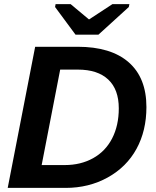

<svg xmlns="http://www.w3.org/2000/svg" viewBox="-20 -916 762 936"><path d="M358.4 -688Q521 -688 607.4 -612.3Q693.8 -536.6 693.8 -394Q693.8 -278.8 645.5 -190.4Q597.2 -102.1 505.4 -51Q413.6 0 299.8 0H17.6L151.4 -688ZM183.1 -111.3H295.4Q373.5 -111.3 433.8 -144.8Q494.1 -178.2 526.6 -241.2Q559.1 -304.2 559.1 -387.7Q559.1 -480 507.6 -528.3Q456.1 -576.7 359.4 -576.7H273.4ZM460 -747.1H348.1L248.5 -881.8L251 -896H324.2L413.1 -821.8H415L528.3 -896H610.8L607.9 -881.8Z"/></svg>

Font: Liberation Sans
Style: Bold Italic
Weight: 700
Italic angle: -12°
Designer: Steve Matteson
Foundry: Ascender Corporation
Version: Version 2.1.5